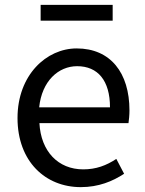

<svg xmlns="http://www.w3.org/2000/svg" viewBox="-20 -756 594 789"><path d="M312 13C385 13 443 -11 490 -42L458 -103C417 -76 375 -60 322 -60C219 -60 148 -134 142 -250H508C510 -264 512 -282 512 -302C512 -457 434 -557 295 -557C171 -557 52 -448 52 -271C52 -92 167 13 312 13ZM141 -315C152 -423 220 -484 297 -484C382 -484 432 -425 432 -315ZM147 -671H443V-736H147Z"/></svg>

Font: Noto Sans KR
Style: Regular
Weight: 400
Designer: Ryoko NISHIZUKA 西塚涼子 (kana, bopomofo & ideographs); Paul D. Hunt (Latin, Greek & Cyrillic); Sandoll Communications 산돌커뮤니
Foundry: Adobe
Version: Version 2.004;hotconv 1.0.118;makeotfexe 2.5.65603